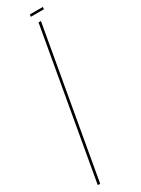

<svg xmlns="http://www.w3.org/2000/svg" viewBox="-229 -740 557 760"><g transform="rotate(-30 49.0 -360.0)"><path d="M-33 0 86 -675H97L-22 0ZM70.5 -709.5 72.5 -719.5H131.5L130.5 -709.5Z"/></g></svg>

Font: Anybody UltraCondensed Thin
Style: Italic
Weight: 100
Width: 1
Italic angle: -10°
Designer: Tyler Finck
Foundry: Etcetera Type Company
Version: Version 1.010; ttfautohint (v1.8.3) -l 8 -r 50 -G 200 -x 14 